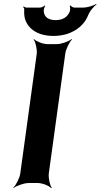

<svg xmlns="http://www.w3.org/2000/svg" viewBox="-20 -937 514 983"><path d="M230 -50 314 -661C317 -685 335 -722 349 -735L347 -737C332 -725 294 -711 270 -711H224C200 -711 165 -725 154 -737L152 -735C162 -722 171 -685 168 -661L84 -50C81 -26 62 11 48 24L49 26C64 14 103 0 127 0H173C197 0 231 14 242 26L245 24C235 11 227 -26 230 -50ZM265 -834C229 -834 207 -849 204 -878C203 -886 207 -902 212 -907L209 -909C205 -904 192 -898 184 -898H116C111 -898 104 -902 101 -904L98 -901C101 -899 105 -893 104 -888C103 -871 104 -854 108 -840C125 -786 177 -753 254 -753C279 -753 304 -757 326 -764C372 -780 414 -811 433 -863C441 -882 461 -905 474 -914L473 -917C459 -908 426 -898 406 -898H362C354 -898 344 -904 342 -909L337 -907C340 -902 340 -886 337 -878C326 -849 300 -834 265 -834Z"/></svg>

Font: Asimov
Style: EdgeNarIt
Weight: 500
Designer: Google
Version: Version 2.000980: 2014